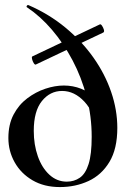

<svg xmlns="http://www.w3.org/2000/svg" viewBox="-20 -746 510 779"><path d="M378 -209Q363 -290 322.5 -333.5Q282 -377 232 -377Q183 -377 150 -336Q117 -295 117 -215Q117 -159 133.5 -112Q150 -65 180.5 -37Q211 -9 251 -9Q281 -9 304 -25Q327 -41 339.5 -80.5Q352 -120 352 -191Q352 -274 331.5 -353Q311 -432 274.5 -501Q238 -570 191 -625Q144 -680 90 -716Q86 -718 89 -722.5Q92 -727 96 -725Q179 -689 245.5 -634Q312 -579 359 -512.5Q406 -446 431 -373Q456 -300 456 -227Q456 -142 424 -89Q392 -36 339 -11.5Q286 13 223 13Q159 13 112 -14.5Q65 -42 39.5 -87.5Q14 -133 14 -186Q14 -241 35 -281Q56 -321 90.5 -347Q125 -373 164 -386Q203 -399 239 -399Q276 -399 309 -386Q342 -373 367 -347ZM125 -484Q121 -483 116.5 -490.5Q112 -498 110 -506.5Q108 -515 111 -517L385 -647Q389 -649 394 -641.5Q399 -634 401.5 -625.5Q404 -617 399 -614Z"/></svg>

Font: Cormorant
Style: Bold
Weight: 700
Designer: Christian Thalmann (Catharsis Fonts)
Foundry: Catharsis Fonts
Version: Version 4.000